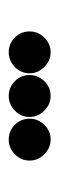

<svg xmlns="http://www.w3.org/2000/svg" viewBox="132 -870 136 440"><g transform="rotate(-90 200.0 -650.0)"><path d="M52 -650Q52 -631 66.5 -616.5Q81 -602 100 -602Q120 -602 134 -616.5Q148 -631 148 -650Q148 -670 134 -684Q120 -698 100 -698Q81 -698 66.5 -684Q52 -670 52 -650ZM152 -650Q152 -631 166.5 -616.5Q181 -602 200 -602Q220 -602 234 -616.5Q248 -631 248 -650Q248 -670 234 -684Q220 -698 200 -698Q181 -698 166.5 -684Q152 -670 152 -650ZM252 -650Q252 -631 266.5 -616.5Q281 -602 300 -602Q320 -602 334 -616.5Q348 -631 348 -650Q348 -670 334 -684Q320 -698 300 -698Q281 -698 266.5 -684Q252 -670 252 -650Z"/></g></svg>

Font: Matrix Sans Print
Style: Regular
Weight: 400
Designer: Brad Neil
Version: Version 1.100